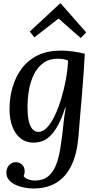

<svg xmlns="http://www.w3.org/2000/svg" viewBox="-20 -798 559 1089"><path d="M169 271Q144 271 118 266Q92 261 68.5 250.5Q45 240 30.5 222.5Q16 205 16 181Q16 166 22 153Q28 140 40.5 131Q53 122 69 122Q90 122 105 135.5Q120 149 120 174Q120 187 114 201Q123 214 142 220Q161 226 176 226Q228 226 257.5 198.5Q287 171 302.5 125Q318 79 325 24Q334 -33 339 -87Q344 -141 353 -188H350Q330 -125 308 -86Q286 -47 263 -25.5Q240 -4 216.5 3.5Q193 11 170 11Q128 11 97.5 -12.5Q67 -36 50.5 -79Q34 -122 34 -179Q34 -245 51.5 -304.5Q69 -364 104.5 -411Q140 -458 195 -484.5Q250 -511 326 -511Q358 -511 395 -506Q432 -501 461 -493Q458 -441 454 -380.5Q450 -320 444.5 -257Q439 -194 434 -134.5Q429 -75 425 -23Q417 73 386 138.5Q355 204 301 237.5Q247 271 169 271ZM198 -50Q224 -50 248 -76Q272 -102 292 -145Q312 -188 328 -241Q344 -294 354 -349.5Q364 -405 366 -454Q356 -460 339.5 -462.5Q323 -465 307 -465Q259 -465 226 -441Q193 -417 173 -377Q153 -337 144.5 -288Q136 -239 136 -189Q136 -149 142 -117.5Q148 -86 162 -68Q176 -50 198 -50ZM438 -582 313 -692H311L175 -586L149 -619L320 -778H325L469 -614Z"/></svg>

Font: Lora Medium
Style: Italic
Weight: 500
Italic angle: -3°
Designer: Olga Karpushina, Alexei Vanyashin (Cyrillic)
Foundry: Cyreal
Version: Version 3.004